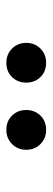

<svg xmlns="http://www.w3.org/2000/svg" viewBox="194 -934 162 589"><g transform="rotate(-90 274.5 -639.0)"><path d="M171 -578Q145 -578 127.5 -595.5Q110 -613 110 -639Q110 -665 127.5 -682.5Q145 -700 171 -700Q198 -700 215 -682.5Q232 -665 232 -639Q232 -613 215 -595.5Q198 -578 171 -578ZM377 -578Q350 -578 333 -595.5Q316 -613 316 -639Q316 -665 333 -682.5Q350 -700 377 -700Q403 -700 420.5 -682.5Q438 -665 438 -639Q438 -613 420.5 -595.5Q403 -578 377 -578Z"/></g></svg>

Font: CV Source Sans Light
Style: Bold
Weight: 600
Designer: Paul D. Hunt
Foundry: Adobe Systems Incorporated
Version: Version 3.001